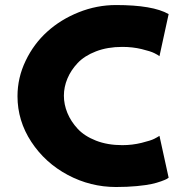

<svg xmlns="http://www.w3.org/2000/svg" viewBox="-20 -731 738 766"><path d="M49.8 -347.2Q49.8 -420.9 82.3 -488.5Q114.7 -556.2 168.5 -604.7Q222.2 -653.3 294.2 -682.1Q366.2 -710.9 442.9 -710.9Q589.8 -710.9 652.8 -674.8L616.2 -506.8Q610.4 -511.7 595.7 -519Q581.1 -526.4 544.9 -535.2Q508.8 -543.9 467.8 -543.9Q409.2 -543.9 363 -526.1Q316.9 -508.3 289.8 -479.5Q262.7 -450.7 248.8 -417.2Q234.9 -383.8 234.9 -349.1Q234.9 -314.5 248.8 -280.5Q262.7 -246.6 289.8 -217.3Q316.9 -188 363 -169.9Q409.2 -151.9 467.8 -151.9Q507.8 -151.9 544.9 -161.1Q582 -170.4 595 -177Q607.9 -183.6 616.2 -189L652.8 -22Q649.9 -19.5 644.5 -16.6Q639.2 -13.7 622.6 -7.6Q606 -1.5 584.5 3.2Q563 7.8 525.4 11.5Q487.8 15.1 442.9 15.1Q340.8 15.1 250.5 -33Q160.2 -81.1 105 -165Q49.8 -249 49.8 -347.2Z"/></svg>

Font: Hussar Preview
Style: Bold
Weight: 700
Foundry: Cannot Into Space Fonts, PlusOne Fonts
Version: Version 2.29RC2 "Millennial"